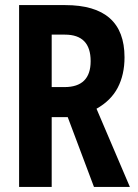

<svg xmlns="http://www.w3.org/2000/svg" viewBox="-20 -734 540 754"><path d="M55 0V-714H236Q469 -714 469 -509Q469 -441 442.5 -390Q416 -339 359 -307L490 0H349L246 -274H183V0ZM233 -392Q336 -392 336 -494Q336 -598 235 -598H183V-392Z"/></svg>

Font: Noto Sans Mono ExtraCondensed
Style: Bold
Weight: 700
Width: 2
Designer: Monotype Design Team
Foundry: Monotype Imaging Inc.
Version: Version 2.014